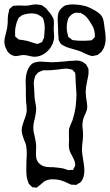

<svg xmlns="http://www.w3.org/2000/svg" viewBox="-89 -814 502 876"><path d="M287 -241Q287 -233 289 -219L290 -196Q290 -187 288.5 -174Q287 -161 286 -152Q285 -146 285 -133Q285 -117 288 -100Q289 -91 292.5 -71Q296 -51 296 -36Q296 -24 293 -10Q287 10 278 18Q275 21 269 23Q260 29 260 29Q258 30 254.5 29.5Q251 29 249 29H238Q231 27 219 21Q207 15 198 12Q178 4 150 4Q129 4 113 14Q107 18 99.5 25Q92 32 87 35Q81 41 78 42L66 41Q64 40 62 40.5Q60 41 58 40Q58 40 52 34Q42 24 42 24Q40 19 37 9Q33 -2 32 -15.5Q31 -29 31 -33Q31 -81 33 -105Q34 -129 30 -151Q27 -163 21 -175Q20 -179 15 -193Q10 -207 10 -220Q10 -233 15 -247Q20 -261 21 -265Q33 -295 33 -312Q33 -324 32 -333Q31 -342 30 -348Q29 -359 29 -379V-410L28 -443Q28 -472 37 -494Q47 -519 64 -527Q65 -528 68.5 -528.5Q72 -529 74 -530Q85 -533 96 -533Q107 -533 129 -531L145 -530Q167 -530 209 -534Q218 -535 227.5 -536Q237 -537 247 -537L259 -538Q272 -538 285 -533Q287 -533 297 -525L304 -520Q306 -518 306.5 -515.5Q307 -513 309 -511L314 -501Q315 -498 315 -490Q316 -477 312 -460.5Q308 -444 307 -436Q302 -413 302 -394Q302 -386 304 -368Q305 -360 307 -347.5Q309 -335 309 -327Q309 -314 302.5 -299.5Q296 -285 294 -281Q287 -261 287 -241ZM260 -384Q260 -394 258 -414Q256 -434 256 -443V-452Q256 -465 255 -472Q255 -478 254 -481Q254 -483 247 -489L241 -496Q239 -497 234.5 -497.5Q230 -498 228 -499Q218 -501 212 -501Q205 -501 194.5 -499.5Q184 -498 177 -497Q163 -495 147 -494Q131 -493 124 -493Q122 -493 116.5 -493.5Q111 -494 107 -493Q103 -492 95 -488Q94 -487 91.5 -486.5Q89 -486 88 -485Q86 -484 85 -482.5Q84 -481 82 -480Q80 -477 77.5 -474.5Q75 -472 73 -470Q70 -463 67 -450Q65 -440 65 -433Q65 -425 67 -407Q68 -399 68 -386Q68 -373 69 -365Q70 -356 73 -341.5Q76 -327 76 -317Q76 -302 70 -274Q63 -250 63 -231Q63 -213 70 -188Q76 -162 76 -147L75 -112Q75 -93 80 -82Q84 -73 93 -65.5Q102 -58 112 -55Q121 -52 135.5 -51.5Q150 -51 156 -51Q170 -50 196 -46Q202 -45 210 -42Q218 -39 224 -38H227Q233 -38 235 -39Q236 -39 239.5 -38.5Q243 -38 244 -39Q245 -40 246.5 -43Q248 -46 248 -47Q254 -56 254 -59V-61Q254 -72 250.5 -81Q247 -90 240 -103Q238 -106 232.5 -117Q227 -128 226 -139Q225 -143 225 -150L226 -176Q226 -184 225.5 -199Q225 -214 226 -225Q229 -237 242 -266Q252 -298 256 -326Q260 -364 260 -384ZM371 -575Q356 -563 356 -563L345 -561Q336 -558 334 -558Q332 -558 329 -559Q326 -560 324 -560Q315 -562 294 -572Q285 -577 272 -582L221 -597Q213 -599 199 -607L192 -611Q188 -614 184.5 -620Q181 -626 179 -631Q178 -635 178 -644Q176 -657 176 -683Q176 -698 175 -706L174 -728Q174 -747 179 -759Q183 -768 191 -776Q199 -784 208 -789L221 -792Q233 -794 241 -794Q250 -794 261 -793Q272 -792 278 -791Q303 -787 317 -780Q331 -774 345.5 -765.5Q360 -757 369 -748Q379 -737 382.5 -723Q386 -709 388 -687Q389 -681 391 -666Q393 -651 393 -638Q393 -612 383 -592Q381 -589 377.5 -583Q374 -577 371 -575ZM143 -599Q130 -579 110 -567Q90 -555 68 -555Q60 -555 44 -559Q28 -563 19 -563Q12 -563 -0.5 -560.5Q-13 -558 -19 -558Q-29 -559 -38.5 -564.5Q-48 -570 -54 -578Q-57 -582 -58 -585Q-59 -588 -60 -590Q-69 -605 -69 -624Q-69 -639 -62 -662Q-55 -687 -54 -707Q-54 -713 -53.5 -730Q-53 -747 -49 -760Q-48 -762 -48 -765.5Q-48 -769 -46 -773L-39 -779L-30 -787Q-27 -788 -17 -788Q-13 -789 -3 -789L27 -788Q33 -788 40.5 -789Q48 -790 52 -791Q64 -794 77 -794Q81 -794 91 -792Q99 -792 102 -790Q104 -789 115 -781Q123 -776 130 -765Q151 -742 156 -724Q157 -719 157 -710L156 -681Q156 -672 157 -663Q158 -654 158 -645Q158 -634 152 -616ZM291 -748Q289 -749 285 -751.5Q281 -754 279 -755Q277 -756 274 -755.5Q271 -755 269 -755Q266 -756 258 -756Q248 -755 238 -747.5Q228 -740 223 -731Q222 -729 221.5 -726Q221 -723 220 -721Q214 -704 216 -677Q218 -662 221 -653Q221 -648 223 -646Q224 -644 227.5 -642Q231 -640 232 -639Q234 -638 236 -635.5Q238 -633 241 -632Q244 -630 252 -630Q264 -628 288 -628Q305 -628 313 -629Q326 -629 330 -631Q332 -632 334.5 -635Q337 -638 339 -640Q340 -641 342 -643Q344 -645 344 -646V-650Q344 -674 334 -694Q321 -716 312 -728.5Q303 -741 291 -748ZM81 -749Q78 -750 73 -751Q68 -752 65 -752Q61 -753 54 -753Q43 -753 25 -749L15 -746Q11 -745 6 -740Q-3 -734 -3 -734L-8 -724Q-15 -709 -19 -686Q-21 -665 -20 -655Q-20 -649 -19 -647Q-18 -645 -15.5 -643.5Q-13 -642 -12 -641Q-10 -640 -8 -637.5Q-6 -635 -3 -634Q1 -632 11 -632Q25 -630 32 -628Q36 -628 52 -622L72 -616Q80 -613 83 -614Q85 -614 88 -615.5Q91 -617 93 -618Q95 -619 98 -620Q101 -621 103 -623Q106 -626 106 -630Q112 -641 112 -643Q113 -647 113 -657Q115 -677 115 -688Q115 -706 111 -718Q109 -728 107 -731Q106 -733 97 -740Q83 -748 81 -749Z"/></svg>

Font: Rubik-Burned
Style: Regular
Weight: 400
Designer: NaN (generative design), Hubert & Fischer (Rubik source font outlines)
Foundry: NaN, Hubert & Fischer
Version: Version 1.000